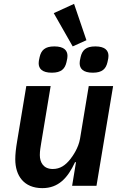

<svg xmlns="http://www.w3.org/2000/svg" viewBox="-20 -961 640 993"><path d="M353 0H479L565 -516H439L394 -244C386 -196 357 -155 343 -137C318 -106 291 -87 253 -87C204 -87 186 -122 186 -159C186 -180 190 -203 193 -221L242 -516H116L69 -233C62 -192 59 -163 59 -137C59 -53 103 12 199 12C282 12 330 -40 368 -122H373ZM356 -721 427 -753 363 -941 258 -893ZM248 -585C297 -585 316 -605 324 -640C328 -656 329 -665 329 -672C329 -700 311 -721 261 -721C212 -721 193 -701 185 -666C181 -650 180 -641 180 -634C180 -606 198 -585 248 -585ZM460 -585C509 -585 528 -605 536 -640C540 -656 541 -665 541 -672C541 -700 523 -721 473 -721C424 -721 405 -701 397 -666C393 -650 392 -641 392 -634C392 -606 410 -585 460 -585Z"/></svg>

Font: IBM Plex Mono SmBld
Style: Italic
Weight: 600
Italic angle: -9.5°
Monospace: yes
Designer: Mike Abbink, Paul van der Laan, Pieter van Rosmalen
Foundry: Bold Monday
Version: Version 2.004